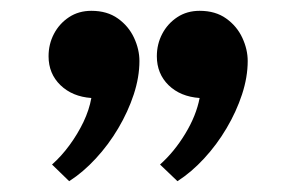

<svg xmlns="http://www.w3.org/2000/svg" viewBox="-20 -875 540 355"><path d="M148.9 -855Q178.2 -855 198 -840.8Q217.8 -826.7 227.8 -805.2Q237.8 -783.7 237.8 -762.2Q237.8 -732.4 227.3 -700.4Q216.8 -668.5 198.7 -637.9Q180.7 -607.4 157.2 -582Q133.8 -556.6 107.9 -540L76.2 -570.8Q93.8 -586.4 108.6 -606.7Q123.5 -627 134.3 -649.4Q145 -671.9 148.9 -693.8Q113.8 -696.3 91.8 -717.5Q69.8 -738.8 69.8 -771Q69.8 -793.5 79.8 -812.5Q89.8 -831.5 107.7 -843.3Q125.5 -855 148.9 -855ZM349.1 -855Q378.4 -855 398.2 -840.8Q418 -826.7 428 -805.2Q438 -783.7 438 -762.2Q438 -732.4 427.5 -700.4Q417 -668.5 398.9 -637.9Q380.9 -607.4 357.4 -582Q334 -556.6 308.1 -540L275.9 -570.8Q302.2 -594.2 322.5 -627.7Q342.8 -661.1 349.1 -693.8Q313.5 -696.3 291.7 -717.5Q270 -738.8 270 -771Q270 -793.5 280 -812.5Q290 -831.5 307.9 -843.3Q325.7 -855 349.1 -855Z"/></svg>

Font: BIZ UDPMincho
Style: Bold
Weight: 700
Designer: TypeBank Co., Ltd.
Foundry: Morisawa Inc.
Version: Version 1.06